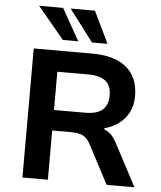

<svg xmlns="http://www.w3.org/2000/svg" viewBox="-61 -992 878 1045"><g transform="rotate(5 378.0 -469.5)"><path d="M101 0V-705H421Q543 -705 608 -651Q673 -597 673 -495Q673 -442 652.5 -404Q632 -366 598 -341.5Q564 -317 522 -306V-300L528 -297Q545 -290 560.5 -274.5Q576 -259 593 -227L713 0H561L450 -211Q438 -234 423.5 -246.5Q409 -259 390 -264Q371 -269 344 -269H240V0ZM240 -381H410Q475 -381 505 -407.5Q535 -434 535 -487Q535 -540 504 -565Q473 -590 406 -590H240ZM414 -765 282 -939H415L499 -765ZM255 -765 110 -939H241L339 -765Z"/></g></svg>

Font: Nunito Sans 6pt
Style: Bold
Weight: 700
Version: Version 3.101;gftools[0.9.27]